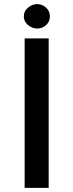

<svg xmlns="http://www.w3.org/2000/svg" viewBox="-20 -915 357 935"><path d="M100 -728H217V0H100ZM96 -835Q96 -861 116.5 -878Q137 -895 161 -895Q185 -895 204 -878Q223 -861 223 -835Q223 -809 204 -792.5Q185 -776 161 -776Q137 -776 116.5 -793Q96 -810 96 -835Z"/></svg>

Font: Josefin Sans Thin SemiBold
Style: Regular
Weight: 600
Version: Version 2.000